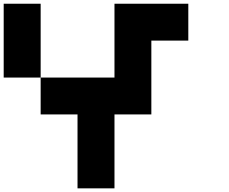

<svg xmlns="http://www.w3.org/2000/svg" viewBox="-20 -820 1240 1040"><path d="M0 -799.8H200.2V-399.9H0ZM600.1 200.2H399.9V-200.2H200.2V-399.9H600.1V-799.8H1000V-600.1H799.8V-200.2H600.1Z"/></svg>

Font: QuinqueFive
Style: Regular
Weight: 400
Monospace: yes
Designer: GGBotNet
Foundry: GGBotNet
Version: 1.1